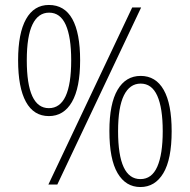

<svg xmlns="http://www.w3.org/2000/svg" viewBox="-20 -744 764 774"><path d="M177 -724Q240 -724 271.5 -667.5Q303 -611 303 -501Q303 -390 270 -333Q237 -276 177 -276Q116 -276 84.5 -333.5Q53 -391 53 -501Q53 -610 85 -667Q117 -724 177 -724ZM549 -714 211 0H175L513 -714ZM178 -693Q134 -693 111 -645.5Q88 -598 88 -501Q88 -308 177 -308Q267 -308 267 -501Q267 -595 245 -644Q223 -693 178 -693ZM547 -438Q608 -438 640 -381.5Q672 -325 672 -215Q672 -102 638.5 -46Q605 10 546 10Q487 10 454 -46Q421 -102 421 -216Q421 -326 454 -382Q487 -438 547 -438ZM547 -407Q503 -407 479.5 -359.5Q456 -312 456 -215Q456 -22 546 -22Q592 -22 614 -72Q636 -122 636 -215Q636 -309 614 -358Q592 -407 547 -407Z"/></svg>

Font: Noto Sans Armenian SemiCondensed ExtraLight
Style: Regular
Weight: 200
Width: 4
Designer: Monotype Design Team
Foundry: Monotype Imaging Inc.
Version: Version 2.008; ttfautohint (v1.8.4.7-5d5b)